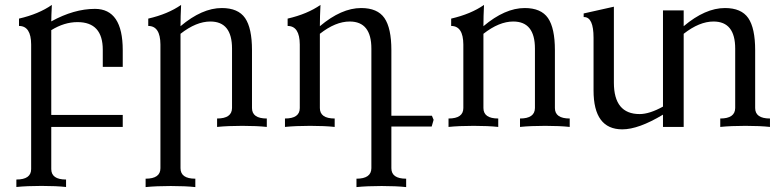

<svg xmlns="http://www.w3.org/2000/svg" viewBox="-20 -515 3174 779"><path d="M248 243.7Q207.5 239.3 148.4 239.3Q89.4 239.3 46.4 243.7V213.4Q106.4 213.4 106.4 170.9V-334.5Q106 -409.7 57.1 -409.7V-439.5Q137.2 -458 190.4 -495.1Q188 -448.7 188 -428.2Q280.3 -479 365.2 -479Q478 -479 478 -311.5V-243.7H397V-313Q397 -425.3 294.4 -425.3Q240.7 -425.3 188 -392.6V-48.8H478V0H188V170.9Q188 213.4 248 213.4Z M772.5 244.1Q731.9 239.7 672.9 239.7Q613.8 239.7 570.8 244.1V210Q630.9 210 630.9 167.5V-334.5Q630.4 -409.7 581.5 -409.7V-439.5Q661.6 -458 714.8 -495.1Q712.4 -448.7 712.4 -408.7Q799.8 -482.4 879.9 -482.4Q946.3 -482.4 974.4 -441.7Q1002.4 -400.9 1002.4 -311.5V-76.7Q1002.4 -34.2 1062.5 -34.2V0Q1022 -4.4 962.9 -4.4Q903.8 -4.4 860.8 0V-34.2Q920.9 -34.2 921.4 -76.7V-317.9Q921.4 -427.7 833.5 -427.7Q775.9 -427.7 712.4 -377.9V167.5Q712.4 210 772.5 210Z M1627.9 244.1Q1587.4 239.7 1528.3 239.7Q1469.2 239.7 1426.3 244.1V210Q1486.3 210 1486.8 167.5V-317.9Q1486.8 -427.7 1398.9 -427.7Q1341.3 -427.7 1277.8 -377.9V-76.7Q1277.8 -34.2 1337.9 -34.2V0Q1297.4 -4.4 1238.3 -4.4Q1179.2 -4.4 1136.2 0V-34.2Q1196.3 -34.2 1196.3 -76.7V-334.5Q1195.8 -409.7 1147 -409.7V-439.5Q1227.1 -458 1280.3 -495.1Q1277.8 -448.7 1277.8 -408.7Q1365.2 -482.4 1445.3 -482.4Q1511.7 -482.4 1539.8 -441.7Q1567.9 -400.9 1567.9 -311.5V167.5Q1567.9 210 1627.9 210ZM1731.4 -1.5H1550.3L1543.5 -18.6L1553.2 -45.4H1732.4L1739.3 -28.8Z M2291.5 0Q2251 -4.4 2191.9 -4.4Q2132.8 -4.4 2089.8 0V-34.2Q2149.9 -34.2 2150.4 -76.7V-317.9Q2150.4 -427.7 2062.5 -427.7Q2004.9 -427.7 1941.4 -377.9V-76.7Q1941.4 -34.2 2001.5 -34.2V0Q1960.9 -4.4 1901.9 -4.4Q1842.8 -4.4 1799.8 0V-34.2Q1859.9 -34.2 1859.9 -76.7V-334.5Q1859.4 -409.7 1810.5 -409.7V-439.5Q1890.6 -458 1943.8 -495.1Q1941.4 -448.7 1941.4 -408.7Q2028.8 -482.4 2108.9 -482.4Q2175.3 -482.4 2203.4 -441.7Q2231.4 -400.9 2231.4 -311.5V-76.7Q2231.4 -34.2 2291.5 -34.2Z M2504.9 9.8Q2388.2 9.8 2388.2 -147.9V-361.8Q2388.2 -445.8 2349.6 -445.8H2348.1V-460.4L2470.7 -487.8V-179.7Q2470.7 -52.2 2575.2 -52.2Q2615.2 -52.2 2669.9 -82.5V-472.7H2753.9V-408.7Q2841.3 -482.4 2921.4 -482.4Q2987.8 -482.4 3015.9 -441.7Q3043.9 -400.9 3043.9 -311.5V-76.7Q3043.9 -34.2 3104 -34.2V0Q3063.5 -4.4 3004.4 -4.4Q2945.3 -4.4 2902.3 0V-34.2Q2962.4 -34.2 2962.9 -76.7V-317.9Q2962.9 -427.7 2875 -427.7Q2817.4 -427.7 2753.9 -377.9V0H2669.9V-49.8Q2570.8 9.8 2504.9 9.8Z"/></svg>

Font: Kelvinch
Style: Regular
Weight: 400
Designer: Paul James MIller
Foundry: High-Logic / Made with FontCreator
Version: Version 3.30 September 23, 2016